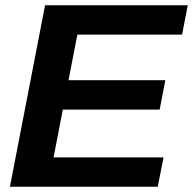

<svg xmlns="http://www.w3.org/2000/svg" viewBox="-20 -708 732 728"><path d="M600.1 -111.3 578.1 0H17.6L150.9 -688H691.9L670.4 -576.7H273.4L239.7 -403.8H606.9L585.4 -292.5H218.3L183.1 -111.3Z"/></svg>

Font: Arimo
Style: Italic
Weight: 400
Italic angle: -12°
Designer: Steve Matteson
Foundry: Monotype Imaging Inc.
Version: Version 1.33